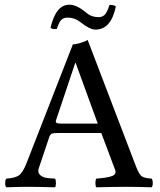

<svg xmlns="http://www.w3.org/2000/svg" viewBox="-20 -795 680 817"><path d="M399 -722Q416 -722 426 -732.5Q436 -743 446 -774Q462 -775 473 -768Q453 -669 386 -669Q362 -669 322 -701Q298 -720 268 -720Q249 -720 239.5 -709Q230 -698 222 -672Q203 -669 195 -677Q218 -775 275 -775Q307 -775 347 -741Q369 -722 399 -722ZM243 -269H396L302 -527H300L218 -282Q216 -275 221 -272Q226 -269 243 -269ZM145 -79Q139 -61 150 -51Q161 -41 175 -38.5Q189 -36 214 -35Q218 -30 218 -16Q218 -2 214 2Q140 0 96 0Q63 0 7 2Q2 -2 2 -16Q2 -30 7 -35Q43 -37 60 -48.5Q77 -60 93 -101L290 -606Q300 -606 321 -612Q342 -618 353 -625L559 -86Q572 -53 583 -45Q594 -37 625 -35Q630 -30 630 -16Q630 -2 625 2Q566 0 521 0Q464 0 390 2Q386 -2 386 -16Q386 -30 390 -35Q434 -38 455.5 -45.5Q477 -53 470 -72L411 -229H225Q207 -229 200.5 -226Q194 -223 190 -213Z"/></svg>

Font: Libertinus Mono
Style: Regular
Weight: 400
Designer: Philipp H. Poll
Foundry: Khaled Hosny
Version: Version 6.7